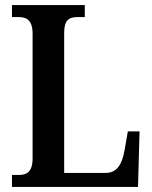

<svg xmlns="http://www.w3.org/2000/svg" viewBox="-20 -734 597 754"><path d="M27 0H522L528 -218H482L469 -143C459 -88 439 -55 395 -55H232V-605C232 -656 251 -667 286 -667H313V-714H27V-667H52C84 -667 108 -656 108 -601V-112C108 -58 84 -47 55 -47H27Z"/></svg>

Font: Noto Serif Bengali Condensed SemiBold
Style: Regular
Weight: 600
Width: 3
Designer: Juan Bruce, Universal Thirst, Indian Type Foundry and the Monotype Design Team.
Foundry: Monotype Imaging Inc.
Version: Version 2.003